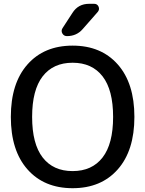

<svg xmlns="http://www.w3.org/2000/svg" viewBox="-20 -980 764 1010"><path d="M519.5 -578.5Q464 -650 362 -650Q260 -650 204.5 -578.5Q149 -507 149 -365Q149 -223 204.5 -151.5Q260 -80 362 -80Q464 -80 519.5 -151.5Q575 -223 575 -365Q575 -507 519.5 -578.5ZM599.5 -89Q512 10 362 10Q212 10 124.5 -89Q37 -188 37 -365Q37 -542 124.5 -641Q212 -740 362 -740Q512 -740 599.5 -641Q687 -542 687 -365Q687 -188 599.5 -89ZM449 -960H475Q492 -960 498.5 -945Q505 -930 494 -917L415 -827Q383 -790 332 -790Q316 -790 308 -804Q300 -818 309 -832L361 -912Q391 -960 449 -960Z"/></svg>

Font: Rounded Mplus 1c Medium
Style: Regular
Weight: 500
Version: Version 1.059.20150529